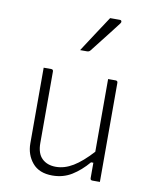

<svg xmlns="http://www.w3.org/2000/svg" viewBox="-92 -904 784 983"><g transform="rotate(10 300.0 -412.5)"><path d="M148 -526Q159 -526 159 -515V-143Q159 -89 186 -63Q213 -37 258 -37Q303 -37 347.5 -64Q392 -91 444 -148V-526H483Q494 -526 494 -515V0H455Q444 0 444 -11V-91H432Q393 -45 348.5 -17.5Q304 10 248 10Q179 10 144 -32Q109 -74 109 -133V-526ZM400 -835H450Q458 -835 459.5 -829Q461 -823 456 -817Q433 -787 414.5 -763Q396 -739 376.5 -714.5Q357 -690 330 -655Q324 -647 313 -647H277Q306 -692 337.5 -740Q369 -788 400 -835Z"/></g></svg>

Font: Recursive Sn Lnr St Lt
Style: Regular
Weight: 300
Version: Version 1.079;hotconv 1.0.112;makeotfexe 2.5.65598; ttfautoh